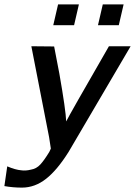

<svg xmlns="http://www.w3.org/2000/svg" viewBox="-25 -683 616 876"><path d="M422 -568 444 -663H539L517 -568ZM218 -568 240 -663H335L313 -568ZM118 -472Q136 -472 170.5 -471.5Q205 -471 222 -471L246 -346Q275 -181 277 -129Q291 -158 472 -472H571L288 10Q236 93 185 133Q134 173 75 173Q34 173 -5 166L8 76Q46 92 72 94Q92 97 116 91Q141 87 159 67.5Q177 48 200 10Q206 -3 207 -5Q206 -10 199 -57Z"/></svg>

Font: Coval
Style: Medium Italic
Weight: 500
Foundry: Context Ltd
Version: Version 001.000